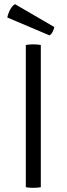

<svg xmlns="http://www.w3.org/2000/svg" viewBox="-20 -899 320 922"><path d="M104 -683Q111 -684.5 120.2 -685.2Q129.5 -686 139 -686Q149.5 -686 159 -685.2Q168.5 -684.5 176 -683V0Q168.5 1.5 159 2.2Q149.5 3 139 3Q129.5 3 120.2 2.2Q111 1.5 104 0ZM52 -879Q38.5 -871 28.8 -852.8Q19 -834.5 15 -815L218 -729Q228 -736 233.5 -747.8Q239 -759.5 241 -769Z"/></svg>

Font: Signika Negative Light Light
Style: Regular
Weight: 300
Version: Version 2.001